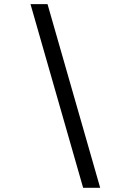

<svg xmlns="http://www.w3.org/2000/svg" viewBox="-20 -806 626 919"><path d="M377.9 92.8 126 -786.1H207.5L459.5 92.8Z"/></svg>

Font: CaskaydiaCove NFP SemiLight
Style: Italic
Weight: 350
Italic angle: -10°
Designer: Aaron Bell
Foundry: Saja Typeworks
Version: Version 2111.001; VTT 6.35;Nerd Fonts 3.1.1